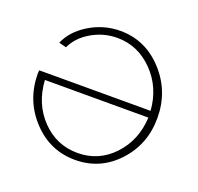

<svg xmlns="http://www.w3.org/2000/svg" viewBox="-100 -636 779 755"><g transform="rotate(20 289.5 -259.0)"><path d="M33 -258Q33 -261 33.5 -266Q34 -271 34 -273H500Q493 -369 429.5 -433.5Q366 -498 280 -498Q223 -498 173 -469Q123 -440 102 -394L71 -402Q94 -456 153.5 -492Q213 -528 282 -528Q387 -528 461 -447.5Q535 -367 535 -255Q535 -145 463 -67.5Q391 10 286 10Q181 10 107.5 -68.5Q34 -147 33 -258ZM501 -245H68Q74 -147 136 -83Q198 -19 286 -19Q374 -19 435 -83.5Q496 -148 501 -245Z"/></g></svg>

Font: Raleway-v4020 ExtraLight
Style: Regular
Weight: 275
Designer: Matt McInerney, Pablo Impallari, Rodrigo Fuenzalida
Foundry: Matt McInerney, Pablo Impallari, Rodrigo Fuenzalida
Version: Version 4.020;PS 004.020;hotconv 1.0.88;makeotf.lib2.5.64775